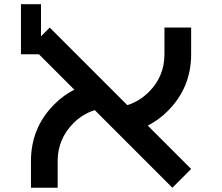

<svg xmlns="http://www.w3.org/2000/svg" viewBox="-20 -879 1040 899"><path d="M162.1 -625H78.1V-859.4H171.9V-709L212.9 -750L576.2 -386.7Q632.8 -404.3 677.7 -449.2Q750 -521.5 750 -625V-750H875V-625Q875 -468.8 765.6 -359.4Q722.7 -316.4 671.9 -291L875 -87.9L787.1 0L423.8 -363.3Q367.2 -345.7 324.2 -302.7Q250 -228.5 250 -125V0H125V-125Q125 -281.2 234.4 -390.6Q277.3 -433.6 328.1 -459Z"/></svg>

Font: Xanmono
Style: Regular
Weight: 400
Designer: GGBotNet
Foundry: GGBotNet
Version: 1.00